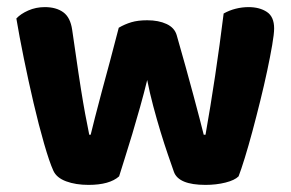

<svg xmlns="http://www.w3.org/2000/svg" viewBox="-20 -511 819 540"><path d="M394 -286Q385 -249 374 -210Q363 -171 352 -134Q341 -97 331 -66Q321 -35 315 -15Q288 9 229 9Q193 9 166 -1Q139 -11 130 -31Q119 -55 104 -107Q89 -159 74.5 -221Q60 -283 47 -347Q34 -411 26 -459Q38 -472 59.5 -481.5Q81 -491 106 -491Q138 -491 158 -476.5Q178 -462 183 -427Q193 -357 200.5 -307Q208 -257 214 -222Q220 -187 224.5 -165.5Q229 -144 231 -132H235Q239 -148 247 -180Q255 -212 266 -252.5Q277 -293 289.5 -339.5Q302 -386 314 -433Q331 -443 349.5 -448.5Q368 -454 394 -454Q426 -454 448.5 -443.5Q471 -433 477 -412Q490 -367 502 -323.5Q514 -280 524 -243Q534 -206 541.5 -177Q549 -148 553 -132H558Q572 -211 585 -297.5Q598 -384 609 -473Q625 -482 643 -486.5Q661 -491 679 -491Q710 -491 730.5 -477.5Q751 -464 751 -431Q751 -416 745.5 -384Q740 -352 731.5 -312Q723 -272 712 -227.5Q701 -183 690 -142Q679 -101 668.5 -67Q658 -33 651 -15Q640 -4 614 2.5Q588 9 558 9Q482 9 469 -28Q462 -48 452 -77Q442 -106 431.5 -140.5Q421 -175 411 -212.5Q401 -250 394 -286Z"/></svg>

Font: Baloo Thambi 2
Style: Bold
Weight: 700
Designer: Aadarsh Rajan and Ek Type
Foundry: Ek Type
Version: Version 1.640;hotconv 1.0.111;makeotfexe 2.5.65597; ttfautoh